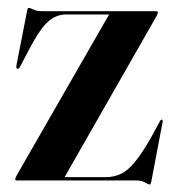

<svg xmlns="http://www.w3.org/2000/svg" viewBox="-20 -468 454 498"><path d="M385 -424.5 147.5 -8.5H254Q275.5 -8.5 293.5 -17Q311.5 -25.5 330.2 -48.2Q349 -71 373 -113.5L395 -154Q397.5 -158.5 400.5 -157.5Q403 -156.5 401.5 -150L372.5 2.5Q371 10.5 368.5 10.5Q364.5 10.5 356 5.2Q347.5 0 332.5 0H23.5Q19.5 0 19.5 -3Q19.5 -6.5 23.5 -13.5L263 -430.5H152Q125.5 -430.5 104.5 -411.8Q83.5 -393 56 -340.5L31.5 -294Q28.5 -288.5 25 -289.5Q21.5 -290.5 22.5 -298L50 -438.5Q51.5 -447.5 54.5 -447.5Q58.5 -447.5 67 -443.2Q75.5 -439 89.5 -439H385.5Q389.5 -439 389.5 -435.5Q389.5 -433 385 -424.5Z"/></svg>

Font: Fraunces 144pt S000 SemiBold
Style: Regular
Weight: 600
Version: Version 1.000; ttfautohint (v1.8.3)